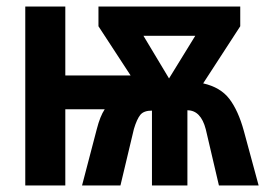

<svg xmlns="http://www.w3.org/2000/svg" viewBox="-20 -565 814 585"><path d="M495 -326 417 -456H575ZM280 -545V-485L378 -335H179V-545H57V0H179V-232H299Q285 -211 275 -172L230 0H347L388 -172Q397 -202 407.5 -215Q418 -228 443 -228V0H551V-229Q592 -229 607 -171L647 0H768L723 -166Q706 -228 679 -263.5Q652 -299 599 -311L712 -485V-545Z"/></svg>

Font: Noto Sans UI Condensed
Style: Bold
Weight: 700
Width: 3
Designer: Monotype Design Team
Foundry: Monotype Imaging Inc.
Version: 1.001